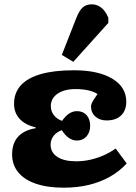

<svg xmlns="http://www.w3.org/2000/svg" viewBox="-20 -854 629 888"><path d="M274 14Q199 14 145.5 -4.5Q92 -23 64 -57.5Q36 -92 36 -140Q36 -191 63.5 -221.5Q91 -252 145 -261V-265Q97 -276 71 -304Q45 -332 45 -374Q45 -425 76.5 -459.5Q108 -494 169.5 -511.5Q231 -529 322 -529Q435 -529 499.5 -490Q564 -451 564 -384Q564 -343 540 -320Q516 -297 473 -297Q441 -297 421 -315Q401 -333 401 -362Q401 -368 404 -375.5Q407 -383 414 -394Q421 -405 431 -419Q415 -430 389 -436Q363 -442 329 -442Q277 -442 246 -420.5Q215 -399 215 -363Q215 -340 229 -321.5Q243 -303 267 -295Q283 -318 300 -329Q317 -340 336 -340Q364 -340 380.5 -321.5Q397 -303 397 -273Q397 -242 380 -223Q363 -204 336 -204Q316 -204 298 -216.5Q280 -229 266 -252Q241 -243 227.5 -225Q214 -207 214 -185Q214 -149 245 -128.5Q276 -108 332 -108Q365 -108 396.5 -115Q428 -122 458 -135Q488 -148 515 -167L566 -98Q533 -62 489 -37Q445 -12 391.5 1Q338 14 274 14ZM319 -568 266 -600 333 -771Q347 -806 363 -820Q379 -834 405 -834Q429 -834 448.5 -818.5Q468 -803 481 -772V-748Z"/></svg>

Font: Literata ExtraBold
Style: Regular
Weight: 800
Designer: Latin by Veronika Burian and Jose Scaglione. Greek by Irene Vlachou. Cyrillic by Vera Evstafieva.
Foundry: TypeTogether
Version: Version 3.103;gftools[0.9.29]